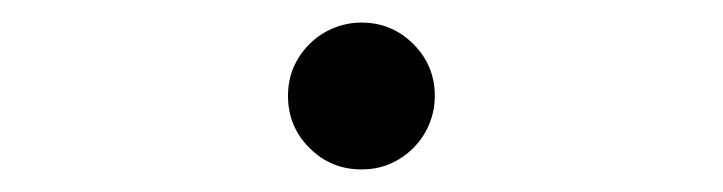

<svg xmlns="http://www.w3.org/2000/svg" viewBox="-20 -143 640 170"><path d="M235 -58Q235 -31 254 -12Q273 7 300 7Q314 7 325.5 2Q337 -3 346 -12Q355 -21 360 -33Q365 -45 365 -58Q365 -85 346 -104Q327 -123 300 -123Q287 -123 275 -118Q263 -113 254 -104Q245 -95 240 -83.5Q235 -72 235 -58Z"/></svg>

Font: CommitMonoV143 ExtLt
Style: Regular
Weight: 200
Monospace: yes
Designer: Eigil Nikolajsen
Foundry: Eigil Nikolajsen
Version: Version 1.143